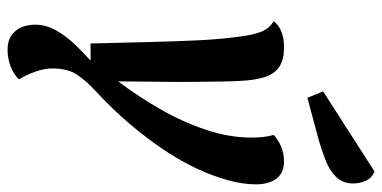

<svg xmlns="http://www.w3.org/2000/svg" viewBox="-271 -538 1009 507"><g transform="rotate(90 233.5 -284.5)"><path d="M110.7 200Q79.7 200 62.4 179.9Q45.2 159.8 45.2 126.3Q45.2 98.7 60 72.3Q74.8 46 97.2 22.4Q119.5 -1.2 140.2 -19.2H94.8Q92.8 -101.2 91.1 -170.9Q89.3 -240.7 86.6 -300.4Q83.8 -360.2 77 -410Q72 -450.3 63.3 -471Q54.7 -491.7 36 -502.7Q46.8 -516.5 64 -523.2Q81.2 -530 104.7 -530Q138.8 -530 157.4 -516.8Q176 -503.7 184.2 -477.1Q192.3 -450.5 193.8 -410Q194.8 -394 195.2 -365.8Q195.7 -337.5 196.2 -294.5Q196.7 -251.5 195.8 -187.7L194.8 -92Q236 -146.5 269.3 -205.1Q302.7 -263.7 323 -324.7Q343.3 -385.7 343.3 -444.8Q343.3 -458.5 341.9 -473.1Q340.5 -487.7 336.3 -502.7Q349 -514.7 367.2 -522.3Q385.5 -530 406.7 -530Q426.5 -530 439.8 -521.2Q453 -512.5 459.9 -495.7Q466.8 -478.8 466.8 -455.7Q466.8 -422.5 456.5 -384.1Q446.2 -345.7 426.7 -302.9Q407.2 -260.2 377.4 -215.3Q347.7 -170.5 309.2 -124.9Q270.7 -79.3 223.3 -35.2Q193.5 -8 177.2 16.6Q160.8 41.2 160.8 81.7Q160.8 103.5 169.5 127.6Q178.2 151.7 189.7 170Q175.8 184.3 155.1 192.2Q134.3 200 110.7 200ZM238.3 -591.7 221.3 -633.2 432.5 -768.8Q450 -762.5 457.2 -746Q464.5 -729.5 464.5 -713.2Q464.5 -685.5 447.8 -668.2Q431 -650.8 405.2 -640.6Q379.3 -630.3 350.2 -621.8Z"/></g></svg>

Font: Sansita Swashed Light
Style: Regular
Weight: 300
Designer: Pablo Cosgaya
Foundry: Omnibus-Type
Version: Version 1.003